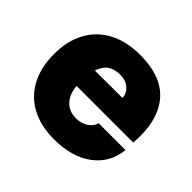

<svg xmlns="http://www.w3.org/2000/svg" viewBox="-140 -745 929 929"><g transform="rotate(45 325.0 -280.0)"><path d="M329 12Q237 12 172 -23Q107 -58 72 -123.5Q37 -189 37 -280Q37 -370 72.5 -435.5Q108 -501 175 -536.5Q242 -572 335 -572Q487 -572 555.5 -486.5Q624 -401 611 -248H182L183 -363L422 -364Q420 -395 396 -415.5Q372 -436 336 -436Q274 -436 248 -395Q222 -354 222 -271Q222 -231 234 -200.5Q246 -170 270.5 -152.5Q295 -135 333 -135Q367 -135 394 -152.5Q421 -170 426 -196H610Q601 -101 526 -44.5Q451 12 329 12Z"/></g></svg>

Font: Azeret Mono Thin ExtraBold
Style: Regular
Weight: 800
Version: Version 1.002